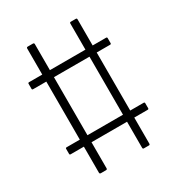

<svg xmlns="http://www.w3.org/2000/svg" viewBox="-151 -709 741 805"><g transform="rotate(-30 219.5 -306.5)"><path d="M103 0Q97 0 97 -6V-132H33Q28 -132 28 -137V-161Q28 -166 33 -166H97V-447H33Q28 -447 28 -452V-476Q28 -481 33 -481H97V-607Q97 -613 103 -613H128Q134 -613 134 -607V-481H306V-607Q306 -613 311 -613H336Q341 -613 341 -607V-481H406Q411 -481 411 -476V-452Q411 -447 406 -447H341V-166H406Q411 -166 411 -161V-137Q411 -132 406 -132H341V-6Q341 0 336 0H311Q306 0 306 -6V-132H134V-6Q134 0 128 0ZM134 -166H306V-447H134Z"/></g></svg>

Font: Sofia Sans Condensed ExtraLight
Style: Regular
Weight: 250
Version: Version 4.100